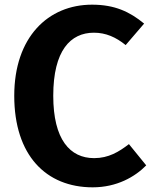

<svg xmlns="http://www.w3.org/2000/svg" viewBox="-20 -785 657 822"><path d="M374 -765C186 -765 41 -626 41 -375C41 -120 177 17 377 17C480 17 558 -28 606 -77L532 -168C489 -135 445 -108 383 -108C280 -108 208 -187 208 -375C208 -569 282 -645 382 -645C433 -645 476 -626 518 -592L597 -684C535 -735 471 -765 374 -765Z"/></svg>

Font: Glow Sans TC Normal
Style: Bold
Weight: 700
Designer: Ryoko NISHIZUKA (kana, bopomofo & ideographs); Paul D. Hunt (Latin, Greek & Cyrillic); Sandoll Communications, Soo-young
Version: Version 0.93